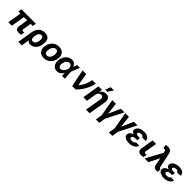

<svg xmlns="http://www.w3.org/2000/svg" viewBox="645 -3140 5698 5698"><g transform="rotate(45 3494.0 -291.0)"><path d="M547.2 6.4Q413.7 6.4 413.7 -112.6Q413.7 -130.7 416.9 -152.7L463.8 -433.9H325.3L252.8 0H105.8L178.3 -433.9H90.2L109 -545.5H717L698.2 -433.9H610.1L566.4 -170.8Q565.7 -165.8 565.2 -161.8Q564.6 -157.7 564.6 -153.8Q564.6 -132.1 577.6 -124.1Q590.6 -116.1 615.1 -116.1Q623.9 -116.1 634.8 -116.8Q645.6 -117.5 658.4 -119L639.6 -7.8Q593.4 6.4 547.2 6.4Z M873.6 203.1H726.6L807.2 -288.4Q830.3 -415.8 907.3 -483Q984.4 -550.4 1098 -550.4Q1150.2 -550.4 1188.7 -536Q1227.3 -521.7 1252.5 -494.9Q1277.7 -468 1290.1 -429.3Q1302.6 -390.6 1302.6 -342Q1302.6 -305.8 1296.2 -267Q1274.9 -126.1 1191.8 -50.1Q1126.4 9.9 1034.8 9.9Q950.6 9.9 914.1 -47.6ZM1023.4 -110.4Q1078.8 -110.4 1110.4 -157Q1138.5 -196.7 1147.4 -257.1Q1149.1 -267.8 1150.4 -276.5Q1151.6 -285.2 1152.5 -293Q1153.4 -300.8 1153.8 -308.1Q1154.1 -315.3 1154.1 -322.8Q1153.1 -425.4 1073.2 -425.4Q1038 -425.4 1012.8 -404.5Q964.1 -362.2 951 -274.5L946.4 -246.8Q945 -237.6 944.2 -228.5Q943.5 -219.5 943.5 -210.2Q943.9 -192.8 945.7 -180.4Q947.4 -168 953.1 -154.8Q970.2 -110.4 1023.4 -110.4Z M1598 10.7Q1542.6 10.7 1500 -5.7Q1457.4 -22 1428.4 -51.3Q1399.5 -80.6 1384.6 -121.3Q1369.7 -161.9 1369.7 -210.9Q1369.7 -263.1 1384.9 -317.8Q1392.8 -345.5 1404.1 -371.1Q1415.5 -396.7 1431.5 -420.1Q1451.7 -449.9 1478 -474.4Q1504.3 -498.9 1536.6 -516.3Q1568.9 -533.7 1606.7 -543.1Q1644.5 -552.6 1687.5 -552.6Q1744 -552.9 1786.6 -536.6Q1829.2 -520.2 1858 -490.6Q1886.7 -460.9 1901.1 -419.9Q1915.5 -378.9 1915.5 -330.3Q1915.5 -276.6 1900.4 -222.7Q1885.3 -168.7 1854 -122.2Q1833.8 -92.3 1807.5 -67.8Q1781.2 -43.3 1749.1 -25.9Q1717 -8.5 1679.2 1.1Q1641.3 10.7 1598 10.7ZM1613.3 -106.5Q1633.5 -106.5 1650.7 -112.4Q1668 -118.3 1682.5 -128.9Q1697.1 -139.6 1709.2 -154.7Q1721.2 -169.7 1730.8 -187.9Q1738.6 -202.8 1744.5 -219.5Q1750.4 -236.2 1754.3 -253.4Q1758.2 -270.6 1760.1 -288Q1762.1 -305.4 1762.1 -321.7Q1762.1 -374.3 1740.1 -405.9Q1718.4 -437.1 1672.2 -437.1Q1641.7 -437.5 1617.4 -424Q1593 -410.5 1574.9 -387.6Q1556.8 -364.7 1544.9 -334Q1533 -303.3 1527.3 -269.2Q1523.1 -244 1523.1 -221.6Q1523.1 -158.4 1554.7 -127.8Q1576 -106.5 1613.3 -106.5Z M2148.8 11.4Q2073.9 9.2 2027.3 -28.4Q1980.1 -66.4 1961.6 -129.6Q1949.6 -168 1949.6 -214.5Q1949.6 -267.8 1964.5 -322.8Q1980.1 -377.8 2009.6 -423.3Q2047.9 -481.9 2105.8 -517.4Q2162.6 -552.6 2230.8 -552.6Q2299 -552.6 2342.3 -516.7Q2385.7 -480.8 2398.8 -421.2H2400.6L2447.4 -545.5H2564.6L2457.4 -266L2477.6 0H2359.7L2355.5 -120L2353.3 -119.7Q2322.1 -60.7 2270.6 -24.9Q2220.2 10.7 2148.8 11.4ZM2177.2 -111.5Q2196.7 -111.5 2215.2 -118.8Q2233.7 -126.1 2250.4 -138.5Q2267 -150.9 2281.6 -167.4Q2296.2 -183.9 2308.4 -202.1Q2320.7 -220.2 2330.1 -239.2Q2339.5 -258.2 2345.5 -275.9L2349.4 -285.9Q2346.6 -346.2 2327.1 -384.6Q2301.8 -432.2 2249.3 -432.2Q2220.9 -432.2 2196.2 -419.7Q2171.5 -407.3 2152 -385.3Q2132.5 -363.3 2119 -332.6Q2105.5 -301.8 2099.1 -265.6Q2095.5 -244.7 2095.5 -224.1Q2095.5 -193.9 2103.7 -169.4Q2123.9 -111.5 2177.2 -111.5Z M2931.1 0H2786.9L2672.9 -545.5H2829.2L2896.3 -148.4H2902Q2982.2 -251.8 3021 -340.2Q3060 -430.4 3083.5 -545.5H3230.5Q3204.9 -406.2 3130.7 -267Q3056.8 -128.6 2931.1 0Z M3642.8 -616.8H3554L3619.3 -785.5H3754.6ZM3721.9 204.5H3570.7L3658.4 -320.3Q3660.5 -334.5 3660.5 -347.3Q3660.5 -384.9 3640.3 -405.9Q3620 -426.8 3579.2 -426.8Q3535.2 -426.8 3501.8 -398.8Q3468 -371.1 3457 -315.3L3404.5 0H3253.6L3344.5 -545.5H3488.3L3472.7 -449.2H3478.7Q3504.3 -496.1 3550.4 -524.1Q3596.9 -552.6 3660.2 -552.6Q3736.9 -552.6 3777.3 -509.9Q3818.2 -468 3818.2 -395.2Q3818.2 -383.9 3817.1 -372Q3816.1 -360.1 3814.3 -347.3Z M4126.8 203.1H3983.3L4017 -4.6L3921.9 -545.5H4074.9L4118.3 -168.3L4282.3 -545.5H4434.7L4160.5 -4.6Z M4673.7 203.1H4530.2L4563.9 -4.6L4468.8 -545.5H4621.8L4665.1 -168.3L4829.2 -545.5H4981.5L4707.4 -4.6Z M5176.8 9.9Q5127.5 9.9 5085.2 0.4Q5043 -9.2 5012.3 -27.2Q4981.5 -45.1 4964.1 -70.8Q4946.7 -96.6 4947.4 -128.6Q4947.4 -185 4991.5 -226.9Q5027.3 -261 5092 -276.3Q5037.3 -292.6 5014.9 -325.3Q4997.5 -350.1 4997.5 -378.2Q4997.5 -382.5 4998 -386.7Q4998.6 -391 4999.3 -395.6Q5013.5 -471.6 5088.1 -512.1Q5163 -552.6 5269.9 -552.6Q5313.6 -552.6 5351.6 -543Q5389.6 -533.4 5417.4 -515.1Q5445.3 -496.8 5460.9 -469.8Q5476.6 -442.8 5476.2 -407.7Q5476.2 -398.8 5475.1 -389.9H5329.2Q5329.2 -417.3 5306.5 -429.9Q5283.7 -442.5 5243.6 -442.5Q5218 -442.5 5198.7 -436.6Q5179.3 -430.8 5166.5 -421.5Q5153.8 -412.3 5147.4 -400.6Q5141 -388.8 5141 -376.8Q5141 -355.1 5162.8 -342.3Q5184.7 -329.5 5226.2 -329.5H5303.3L5295.8 -285.9H5296.2L5286.9 -228H5209.5Q5169.7 -228 5136.4 -212Q5098.7 -194.6 5094.8 -156.2Q5094.8 -126.1 5133.5 -109.7Q5154.5 -100.9 5187.9 -100.9Q5284.8 -100.9 5301.5 -157.3H5444.6Q5432.2 -101.9 5393.1 -65.3Q5350.1 -25.9 5293.7 -8.2Q5236.5 9.9 5176.8 9.9Z M5679.7 6.4Q5649.5 6.4 5625 0Q5600.5 -6.4 5583.1 -20.6Q5565.7 -34.8 5556.1 -56.8Q5546.5 -78.8 5546.5 -110.4Q5546.5 -120.4 5547.4 -130.9Q5548.3 -141.3 5550.1 -152.7L5615.4 -545.5H5762.4L5698.5 -170.8Q5697.8 -166.2 5697.4 -162.1Q5697.1 -158 5697.1 -154.5Q5697.1 -143.1 5700.5 -135.7Q5703.8 -128.2 5710.2 -123.9Q5716.6 -119.7 5725.9 -117.9Q5735.1 -116.1 5746.8 -116.1Q5764.9 -116.1 5782.7 -118.3L5790.1 -119L5772.4 -7.8Q5730.1 6.4 5679.7 6.4Z M6320 8.9Q6290.5 8.9 6268.6 0.7Q6246.8 -7.5 6231.7 -21Q6216.6 -34.4 6207.7 -52.2Q6198.9 -70 6195 -89.1L6152 -324.6H6145.2L5979.4 0H5823.9L6107.2 -519.9L6101.2 -543.7Q6095.5 -572.4 6086.6 -591.6Q6074.9 -616.5 6044 -616.5Q6025.9 -616.5 5999.3 -609L5984.4 -726.6Q6024.9 -740.8 6067.8 -740.8Q6105.8 -740.8 6134.6 -730.8Q6163.4 -720.9 6183.9 -703.3Q6204.5 -685.7 6217.2 -661.2Q6229.8 -636.7 6235.8 -607.6L6330.3 -166.2Q6335.9 -137.4 6343 -122.9Q6350.5 -108.7 6371.8 -108.7Q6375 -108.7 6377.1 -109.4Q6378.9 -109.7 6381.6 -109.9Q6384.2 -110.1 6386.4 -110.1L6381.7 1.1Q6358 8.9 6320 8.9Z M6641.3 9.9Q6592 9.9 6549.7 0.4Q6507.5 -9.2 6476.7 -27.2Q6446 -45.1 6428.6 -70.8Q6411.2 -96.6 6411.9 -128.6Q6411.9 -185 6456 -226.9Q6491.8 -261 6556.5 -276.3Q6501.8 -292.6 6479.4 -325.3Q6462 -350.1 6462 -378.2Q6462 -382.5 6462.5 -386.7Q6463.1 -391 6463.8 -395.6Q6478 -471.6 6552.6 -512.1Q6627.5 -552.6 6734.4 -552.6Q6778.1 -552.6 6816.1 -543Q6854 -533.4 6881.9 -515.1Q6909.8 -496.8 6925.4 -469.8Q6941.1 -442.8 6940.7 -407.7Q6940.7 -398.8 6939.6 -389.9H6793.7Q6793.7 -417.3 6771 -429.9Q6748.2 -442.5 6708.1 -442.5Q6682.5 -442.5 6663.2 -436.6Q6643.8 -430.8 6631 -421.5Q6618.3 -412.3 6611.9 -400.6Q6605.5 -388.8 6605.5 -376.8Q6605.5 -355.1 6627.3 -342.3Q6649.1 -329.5 6690.7 -329.5H6767.8L6760.3 -285.9H6760.7L6751.4 -228H6674Q6634.2 -228 6600.9 -212Q6563.2 -194.6 6559.3 -156.2Q6559.3 -126.1 6598 -109.7Q6619 -100.9 6652.3 -100.9Q6749.3 -100.9 6766 -157.3H6909.1Q6896.7 -101.9 6857.6 -65.3Q6814.6 -25.9 6758.2 -8.2Q6701 9.9 6641.3 9.9Z"/></g></svg>

Font: Linik Sans
Style: Bold Italic
Weight: 700
Italic angle: 9°
Designer: Fonts by Rasmus Andersson / Changes by Cristiano Sobral with parts from Marc Monis
Foundry: rsms
Version: Version 3.020; ttfautohint (v1.6)